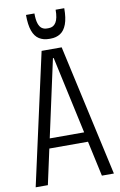

<svg xmlns="http://www.w3.org/2000/svg" viewBox="-98 -954 629 1008"><g transform="rotate(-10 216.5 -450.0)"><path d="M163 -700H270L425 0H361L219 -652H215L73 0H8ZM101 -240H333V-188H101ZM213 -755Q183 -755 160.5 -769Q138 -783 126.5 -815Q115 -847 115 -900H160Q160 -866 166.5 -846.5Q173 -827 184.5 -819Q196 -811 211 -811H221Q246 -811 259.5 -832.5Q273 -854 273 -900H319Q319 -847 307 -815Q295 -783 273 -769Q251 -755 221 -755Z"/></g></svg>

Font: Pathway Extreme Condensed ExtraLight
Style: Regular
Weight: 250
Width: 3
Version: Version 1.001;gftools[0.9.26]